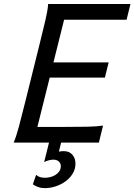

<svg xmlns="http://www.w3.org/2000/svg" viewBox="-20 -719 678 968"><path d="M527.8 -404.3 508.8 -327.6H230.5L168.5 -79.1H297.4Q370.1 -79.1 419.4 -80.1Q468.8 -81.1 499.5 -85.9L478.5 0H288.1L276.9 45.4Q282.2 44.4 287.6 43.7Q293 43 301.3 43Q329.1 43 344.7 60.8Q360.4 78.6 360.4 106Q360.4 133.8 346.4 156.5Q332.5 179.2 310.3 195.3Q288.1 211.4 260.7 220.5Q233.4 229.5 206.5 229.5Q187.5 229.5 172.9 224.1Q158.2 218.8 145.5 210.4L162.1 162.6Q170.9 170.4 181.4 173.8Q191.9 177.2 207.5 177.2Q219.7 177.2 233.6 173.8Q247.6 170.4 259.3 163.1Q271 155.8 278.8 144.8Q286.6 133.8 286.6 118.7Q286.6 104 276.4 95Q266.1 85.9 249 85.9Q237.3 85.9 224.6 89.6Q211.9 93.3 202.6 98.1L227.1 0H48.8Q61.5 -28.8 75.9 -82.8Q90.3 -136.7 107.9 -208L178.2 -490.7Q195.8 -561.5 208.5 -615.5Q221.2 -669.4 222.7 -698.7H637.7L618.2 -619.6H303.2L249.5 -404.3Z"/></svg>

Font: Andika New Basic
Style: Italic
Weight: 400
Italic angle: -14°
Designer: Victor Gaultney, Annie Olsen, Julie Remington, Don Collingsworth, Eric Hays
Foundry: SIL International
Version: Version 5.500